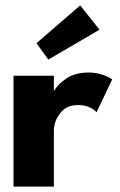

<svg xmlns="http://www.w3.org/2000/svg" viewBox="-20 -691 445 711"><path d="M159 -470.5 115 -531 277 -671 348.5 -581ZM179.5 0H30V-410.5H179.5V-352.5Q192 -377.5 225.2 -400Q258.5 -422.5 308.5 -422.5Q334.5 -422.5 358.8 -414.5Q383 -406.5 395.5 -397L337.5 -275Q329.5 -285.5 311 -293.8Q292.5 -302 268.5 -302Q226 -302 202.8 -271.8Q179.5 -241.5 179.5 -206.5Z"/></svg>

Font: League Spartan
Style: Bold
Weight: 700
Foundry: The League of Moveable Type
Version: Version 2.002